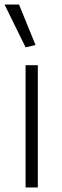

<svg xmlns="http://www.w3.org/2000/svg" viewBox="-25 -828 276 848"><path d="M88 -540H142V0H88ZM88 -619 -5 -808H59L132 -629Z"/></svg>

Font: Encode Sans Wide
Style: ExtraLight
Weight: 200
Designer: Pablo Impallari, Andres Torresi
Foundry: Pablo Impallari, Andres Torresi
Version: Version 1.000; ttfautohint (v1.00) -l 8 -r 50 -G 200 -x 14 -